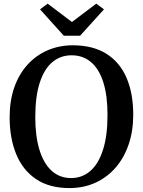

<svg xmlns="http://www.w3.org/2000/svg" viewBox="-20 -994 764 1026"><path d="M356 11Q246 12 174 -36Q102 -84 66.8 -169.8Q31.5 -255.5 31.5 -367.5Q31.5 -455.5 56.2 -526.5Q81 -597.5 126.5 -647.8Q172 -698 234 -725Q296 -752 370 -752Q478.5 -751.5 550 -705.8Q621.5 -660 656.8 -576.8Q692 -493.5 692 -381Q692 -293.5 667.2 -221.5Q642.5 -149.5 597.5 -98Q552.5 -46.5 491 -18.2Q429.5 10 356 11ZM360 -42.5Q419 -42.5 462.8 -80.5Q506.5 -118.5 530.5 -193.8Q554.5 -269 554.5 -380.5Q554.5 -483 532.2 -553.8Q510 -624.5 467 -661.5Q424 -698.5 362.5 -698.5Q303.5 -698.5 260 -662.2Q216.5 -626 192.5 -552.5Q168.5 -479 168.5 -367.5Q168.5 -265.5 191 -192.8Q213.5 -120 256.2 -81.2Q299 -42.5 360 -42.5ZM321 -803 194 -944 234.5 -974.5 364.5 -876.5 494.5 -974.5 535.5 -944 408 -803Z"/></svg>

Font: Merriweather 28pt SemiBold
Style: Regular
Weight: 600
Version: Version 2.100